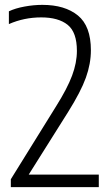

<svg xmlns="http://www.w3.org/2000/svg" viewBox="-20 -769 454 789"><path d="M24.5 0V-32.5L211 -333Q256.5 -405.5 276.2 -458.2Q296 -511 296 -560Q296 -636.5 258 -667Q220 -697.5 149.5 -697.5Q79 -697.5 16.5 -670V-722.5Q42.5 -735 80.5 -742Q118.5 -749 154 -749Q246.5 -749 300 -705.5Q353.5 -662 353.5 -562.5Q353.5 -507 332.8 -449.5Q312 -392 260 -309L98 -51.5H386V0Z"/></svg>

Font: Encode Sans Condensed Condensed Light
Style: Regular
Weight: 300
Width: 3
Designer: Multiple Designers
Foundry: Impallari Type
Version: Version 3.000; ttfautohint (v1.8.3) -l 8 -r 50 -G 200 -x 14 